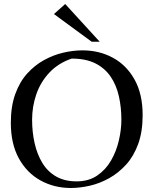

<svg xmlns="http://www.w3.org/2000/svg" viewBox="-20 -925 765 957"><path d="M333 12Q250 12 182 -25.5Q114 -63 74 -135.5Q34 -208 34 -313Q34 -395 56 -456Q78 -517 115.5 -558.5Q153 -600 199.5 -625.5Q246 -651 295.5 -662.5Q345 -674 391 -674Q475 -674 543 -637Q611 -600 651 -528Q691 -456 691 -351Q691 -269 669 -208Q647 -147 609 -105Q571 -63 524.5 -37Q478 -11 428.5 0.5Q379 12 333 12ZM362 -21Q422 -21 464.5 -50Q507 -79 533.5 -125Q560 -171 572.5 -225Q585 -279 585 -328Q585 -390 572.5 -445.5Q560 -501 531.5 -543Q503 -585 455.5 -609Q408 -633 337 -633Q270 -610 226 -563Q182 -516 161 -455Q140 -394 140 -328Q140 -267 152.5 -211.5Q165 -156 191 -113Q217 -70 259.5 -45.5Q302 -21 362 -21ZM437 -717 249 -855 305 -905 477 -717Z"/></svg>

Font: Belleza
Style: Regular
Weight: 400
Designer: Eduardo Rodriguez Tunni
Foundry: Eduardo Rodriguez Tunni
Version: Version 1.003; ttfautohint (v1.8.4.7-5d5b)